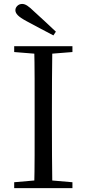

<svg xmlns="http://www.w3.org/2000/svg" viewBox="-20 -965 445 985"><path d="M266.7 -802.5 253.9 -783.4Q218.8 -801.8 184.2 -820.1Q149.6 -838.4 115.3 -856.9Q83.9 -873.9 71.4 -886.7Q58.9 -899.5 58.9 -912.4Q58.9 -925.2 69 -935Q79.1 -944.8 93.8 -944.8Q106 -944.8 119.7 -936Q133.4 -927.2 156 -905.1Q182.6 -881.7 210.3 -855.3Q238.1 -828.9 266.7 -802.5ZM52.8 0V-30.1L190.9 -42.1H212.5L351.6 -30.1V0ZM155.3 0Q157.5 -83.6 157.6 -167.7Q157.7 -251.7 157.7 -336.8V-391.1Q157.7 -476.1 157.6 -560.4Q157.5 -644.8 155.3 -728H248.5Q247.3 -645.2 246.8 -560.7Q246.3 -476.1 246.3 -391.1V-337Q246.3 -252.2 246.8 -168.1Q247.3 -84.1 248.5 0ZM52.8 -698V-728H351.6V-698L212.5 -686.9H190.9Z"/></svg>

Font: Noto Serif SC ExtraLight
Style: Regular
Weight: 200
Designer: Ryoko NISHIZUKA 西塚涼子 (kana & ideographs); Frank Grießhammer (Latin, Greek & Cyrillic); Wenlong ZHANG 张文龙 (bopomofo); San
Foundry: Adobe
Version: Version 2.002-H1;hotconv 1.1.0;makeotfexe 2.6.0